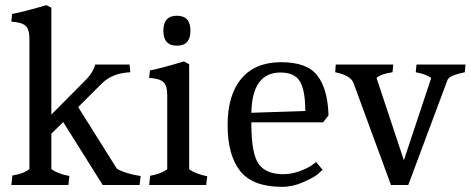

<svg xmlns="http://www.w3.org/2000/svg" viewBox="-20 -717 1824 744"><path d="M94 -567Q94 -604 78.5 -617.5Q63 -631 24 -633L27 -663Q63 -669 160 -697L179 -687V-273L316 -411Q342 -439 349 -467H482L485 -437Q416 -434 375 -394L283 -302L433 -63Q469 -43 525 -35L521 0H378L225 -244L179 -199V-62Q204 -43 249 -35L245 0H24L28 -37Q70 -43 94 -62Z M628 -349Q628 -386 612.5 -399.5Q597 -413 558 -415L561 -444Q599 -451 693 -479L713 -468V-61Q738 -43 783 -34L779 0H558L562 -36Q603 -43 628 -61ZM665.5 -656Q718 -656 718 -598Q718 -540 665.5 -540Q613 -540 613 -598Q613 -656 665.5 -656Z M954 -243V-238Q954 -116 985 -78Q1014 -42 1077 -42Q1110 -42 1142 -54Q1174 -66 1190 -78L1205 -89L1230 -59Q1223 -52 1210 -41Q1197 -30 1156 -11.5Q1115 7 1073 7Q959 7 910.5 -54.5Q862 -116 862 -232.5Q862 -349 915.5 -412.5Q969 -476 1069.5 -476Q1170 -476 1210 -424Q1250 -372 1253 -270L1232 -243ZM1067 -436Q957 -436 954 -280L1163 -287Q1163 -366 1142.5 -401Q1122 -436 1067 -436Z M1495 0 1350 -395Q1339 -425 1279 -437L1281 -467H1504L1501 -437Q1457 -431 1439 -415L1545 -96L1651 -415Q1630 -430 1591 -437L1594 -467H1784L1781 -437Q1721 -425 1714 -407L1562 0Z"/></svg>

Font: Caladea
Style: Regular
Weight: 400
Designer: Carolina Giovagnoli and Andres Torresi
Foundry: Carolina Giovagnoli and Andres Torresi
Version: Version 1.002